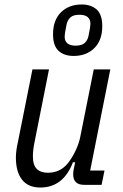

<svg xmlns="http://www.w3.org/2000/svg" viewBox="-20 -826 550 858"><path d="M199 -516 135 -194Q127 -156 127 -128Q127 -88 144.5 -71Q162 -54 194 -54Q248 -54 282 -95Q303 -121 318.5 -154.5Q334 -188 339 -216L399 -516H473L383 -64H447L434 0H356Q307 0 307 -47Q307 -55 308 -62Q309 -69 311 -77L316 -101H306Q263 12 160 12Q106 12 78.5 -23Q51 -58 51 -122Q51 -138 53.5 -156Q56 -174 61 -196L125 -516ZM309 -576Q267 -576 242 -598.5Q217 -621 217 -673Q217 -736 252.5 -771Q288 -806 345 -806Q387 -806 412 -783.5Q437 -761 437 -709Q437 -646 401.5 -611Q366 -576 309 -576ZM318 -622Q346 -622 358.5 -634Q371 -646 375 -663Q379 -681 381.5 -697Q384 -713 384 -721Q384 -739 372 -749.5Q360 -760 335 -760Q307 -760 294.5 -748Q282 -736 278 -719Q274 -701 271.5 -685Q269 -669 269 -661Q269 -643 281 -632.5Q293 -622 318 -622Z"/></svg>

Font: IBM Plex Sans Condensed
Style: Italic
Weight: 400
Width: 3
Italic angle: -11°
Designer: Mike Abbink, Paul van der Laan, Pieter van Rosmalen
Foundry: Bold Monday
Version: Version 1.3